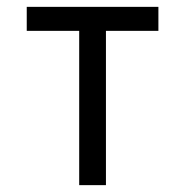

<svg xmlns="http://www.w3.org/2000/svg" viewBox="-20 -540 540 560"><path d="M211 0V-450H58V-520H442V-450H289V0Z"/></svg>

Font: Moesevka
Style: Regular
Weight: 400
Monospace: yes
Designer: Belleve Invis
Foundry: Belleve Invis
Version: Version 32.5.0; ttfautohint (v1.8.4)